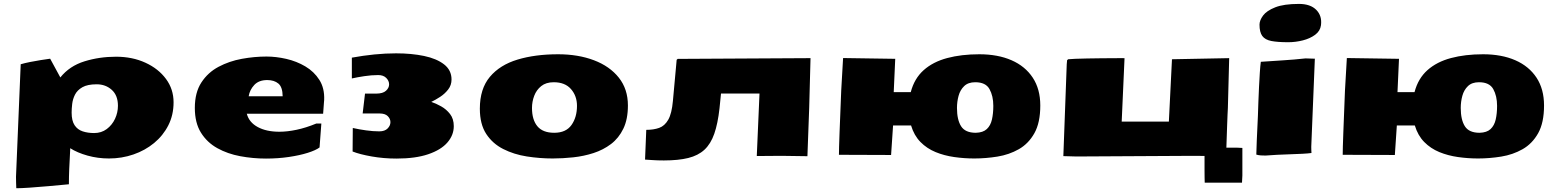

<svg xmlns="http://www.w3.org/2000/svg" viewBox="-20 -804 8085 996"><path d="M64.5 172.4Q64 158.7 63.5 143.6Q63 128.4 63 113.3L87.4 -470.7Q107.4 -476.6 135 -482.2Q162.6 -487.8 190.9 -492.2Q219.2 -496.6 240.2 -499.5L293 -402.3Q340.8 -461.9 418.2 -485.8Q495.6 -509.8 582 -509.8Q666.5 -509.8 734.1 -478.8Q801.8 -447.8 841.1 -394.5Q880.4 -341.3 880.4 -273.4Q880.4 -207.5 853.3 -154.1Q826.2 -100.6 779.3 -62Q732.4 -23.4 672.1 -2.7Q611.8 18.1 545.4 18.1Q487.3 18.1 434.1 3.2Q380.9 -11.7 344.2 -35.2V-31.7Q344.2 -23.9 342.5 5.1Q340.8 34.2 339.1 73.5Q337.4 112.8 337.4 151.9Q286.6 156.7 232.4 161.6Q178.2 166.5 134.3 169.4Q90.3 172.4 69.3 172.4ZM468.3 -113.8Q505.9 -113.8 533.7 -134.5Q561.5 -155.3 576.7 -187.7Q591.8 -220.2 591.8 -255.4Q591.8 -309.1 559.8 -337.9Q527.8 -366.7 481.4 -366.7Q434.1 -366.7 407.5 -351.6Q380.9 -336.4 369.1 -313.2Q357.4 -290 354.5 -264.9Q351.6 -239.7 351.6 -219.7Q351.6 -177.7 366.9 -154.5Q382.3 -131.3 408.9 -122.6Q435.5 -113.8 468.3 -113.8Z M1359.9 18.6Q1292 18.6 1226.3 6.3Q1160.6 -5.9 1107.4 -35.4Q1054.2 -64.9 1022.5 -115.7Q990.7 -166.5 990.7 -244.1Q990.7 -324.2 1024.7 -376.2Q1058.6 -428.2 1113.8 -457.5Q1168.9 -486.8 1234.4 -498.8Q1299.8 -510.7 1362.3 -510.7Q1412.1 -510.7 1465.3 -498.5Q1518.6 -486.3 1564 -459.5Q1609.4 -432.6 1636.7 -389.6Q1664.1 -346.7 1661.6 -285.2Q1661.6 -279.3 1660.6 -273.9L1656.2 -213.9H1260.3Q1272 -169.4 1316.9 -145Q1361.8 -120.6 1429.2 -120.6Q1470.7 -120.6 1519 -130.9Q1567.4 -141.1 1620.6 -163.1H1647L1637.7 -39.1Q1618.2 -24.4 1576.4 -11.2Q1534.7 2 1478.5 10.3Q1422.4 18.6 1359.9 18.6ZM1446.3 -304.7Q1445.8 -352.5 1424.1 -370.6Q1402.3 -388.7 1366.2 -388.7Q1322.8 -388.7 1299.1 -363.3Q1275.4 -337.9 1270 -304.7Z M2036.6 18.6Q1970.2 18.6 1908 7.6Q1845.7 -3.4 1809.1 -18.1L1810.1 -140.1Q1842.3 -132.8 1879.2 -127.7Q1916 -122.6 1947.3 -122.6Q1976.1 -122.6 1990.7 -137.5Q2005.4 -152.3 2005.4 -170.4Q2005.4 -187.5 1991.7 -201.4Q1978 -215.3 1949.7 -215.3H1861.3L1873.5 -318.4H1931.2Q1966.3 -318.4 1982.4 -333.3Q1998.5 -348.1 1998.5 -366.2Q1998.5 -384.8 1983.6 -399.7Q1968.8 -414.6 1941.9 -414.6Q1907.2 -414.6 1869.9 -408.9Q1832.5 -403.3 1805.2 -397V-504.9Q1863.3 -515.6 1921.6 -521.5Q1980 -527.3 2034.7 -527.3Q2114.7 -527.3 2179.9 -513.7Q2245.1 -500 2283.7 -470Q2322.3 -439.9 2322.3 -391.6Q2322.3 -362.3 2304.9 -339.8Q2287.6 -317.4 2263.2 -301.5Q2238.8 -285.6 2217.3 -275.4Q2241.2 -267.6 2268.3 -252.4Q2295.4 -237.3 2314.7 -212.4Q2334 -187.5 2334 -149.4Q2334 -103 2300.8 -64.7Q2267.6 -26.4 2201.4 -3.9Q2135.3 18.6 2036.6 18.6Z M2847.2 18.1Q2779.8 18.1 2712.9 7.6Q2646 -2.9 2590.8 -30.8Q2535.6 -58.6 2502.4 -109.1Q2469.2 -159.7 2469.2 -240.2Q2469.2 -343.3 2521.2 -405.3Q2573.2 -467.3 2664.8 -494.9Q2756.3 -522.5 2875 -522.5Q2979 -522.5 3061 -491.5Q3143.1 -460.4 3190.2 -401.1Q3237.3 -341.8 3237.3 -256.8Q3237.3 -185.5 3213.6 -136.5Q3189.9 -87.4 3149.7 -56.9Q3109.4 -26.4 3058.8 -10Q3008.3 6.3 2953.6 12.2Q2898.9 18.1 2847.2 18.1ZM2855 -115.2Q2916 -115.2 2944.6 -155.5Q2973.1 -195.8 2973.1 -254.9Q2973.1 -306.2 2942.1 -341.8Q2911.1 -377.4 2852.5 -377.4Q2812.5 -377.4 2787.6 -357.4Q2762.7 -337.4 2751.2 -306.9Q2739.7 -276.4 2739.7 -244.1Q2739.7 -182.6 2767.8 -148.9Q2795.9 -115.2 2855 -115.2Z M3423.8 28.3Q3389.6 28.3 3364 26.4Q3338.4 24.4 3326.2 23.9V23.4L3332.5 -130.4Q3370.6 -130.4 3399.4 -140.6Q3428.2 -150.9 3446.5 -182.9Q3464.8 -214.8 3470.7 -280.3L3488.3 -472.7L3490.2 -493.7L3495.6 -498.5L4184.6 -502.4L4177.7 -244.1L4168.5 6.3L4034.2 4.4L3905.8 5.4L3919.9 -318.8H3720.2L3712.4 -241.7Q3703.6 -162.6 3685.3 -110.1Q3667 -57.6 3634.3 -27.3Q3601.6 2.9 3550.3 15.6Q3499 28.3 3423.8 28.3Z M5034.2 18.1Q4981.9 18.1 4930.2 10.7Q4878.4 3.4 4833.3 -15.1Q4788.1 -33.7 4754.9 -67.4Q4721.7 -101.1 4706.1 -153.3H4612.8L4602.5 0L4332 -1Q4332 -31.7 4335.2 -116.2Q4338.4 -200.7 4343.8 -334L4353.5 -502.9L4616.7 -499H4624L4616.2 -326.2H4704.6Q4723.1 -397 4771.7 -440.2Q4820.3 -483.4 4893.8 -502.9Q4967.3 -522.5 5060.1 -522.5Q5156.2 -522.5 5227.3 -491.5Q5298.3 -460.4 5337.4 -401.1Q5376.5 -341.8 5376.5 -256.8Q5376.5 -167.5 5345.9 -113Q5315.4 -58.6 5265.1 -30Q5214.8 -1.5 5154.3 8.3Q5093.8 18.1 5034.2 18.1ZM5042 -115.2Q5079.6 -116.2 5099.1 -134.5Q5118.7 -152.8 5125.7 -184.1Q5132.8 -215.3 5132.8 -254.9Q5132.8 -306.2 5113 -341.8Q5093.3 -377.4 5039.1 -377.4Q5002.4 -377.4 4981.7 -357.4Q4960.9 -337.4 4952.6 -306.9Q4944.3 -276.4 4944.3 -244.1Q4944.3 -182.6 4965.8 -148.9Q4987.3 -115.2 5042 -115.2Z M5564.5 7.8 5496.1 5.9 5513.7 -470.7 5515.6 -491.7 5521 -496.6Q5531.2 -498 5558.3 -499Q5585.4 -500 5620.8 -500.7Q5656.2 -501.5 5692.6 -501.7Q5729 -502 5759.3 -502.2Q5789.6 -502.4 5804.7 -502.4Q5807.6 -502.4 5809.8 -502.2Q5812 -502 5813.5 -502L5798.8 -173.3H6043.5L6059.6 -496.6L6356.4 -502.4L6349.6 -244.1Q6349.6 -239.3 6349.1 -233.6Q6348.6 -228 6347.9 -210.4Q6347.2 -192.9 6345.7 -152.6Q6344.2 -112.3 6341.8 -38.1H6394L6424.8 -36.6V106L6422.9 143.6H6229.5Q6229 129.4 6228.8 115.7Q6228.5 102.1 6228.5 75.7V4.9L6167 4.4Z M6832.5 -672.9Q6828.6 -643.1 6802.2 -623.5Q6775.9 -604 6738.3 -594.5Q6700.7 -585 6662.6 -585Q6607.9 -585 6575.2 -591.3Q6542.5 -597.7 6528.1 -617.4Q6513.7 -637.2 6513.7 -676.3Q6513.7 -698.2 6532.2 -723.4Q6550.8 -748.5 6595.5 -766.1Q6640.1 -783.7 6718.3 -783.7Q6777.8 -783.7 6808.3 -752.7Q6838.9 -721.7 6832.5 -672.9ZM6544.9 2.9Q6532.7 2.9 6520.8 2.2Q6508.8 1.5 6497.1 -2Q6497.1 -20.5 6499.5 -74Q6502 -127.4 6505.4 -203.1Q6506.3 -234.9 6507.8 -274.2Q6509.3 -313.5 6511.2 -353.8Q6513.2 -394 6515.4 -428.2Q6517.6 -462.4 6520.5 -483.4Q6576.7 -487.3 6635.3 -491Q6693.8 -494.6 6752 -501H6753.9Q6777.3 -501 6800.8 -499.5L6782.2 -43.5V-40Q6782.2 -32.7 6782.5 -25.4Q6782.7 -18.1 6783.2 -10.3Q6765.6 -7.8 6736.6 -6.3Q6707.5 -4.9 6673.1 -3.7Q6638.7 -2.4 6605 -1Q6571.3 0.5 6545.4 2.9Z M7647.5 18.1Q7595.2 18.1 7543.5 10.7Q7491.7 3.4 7446.5 -15.1Q7401.4 -33.7 7368.2 -67.4Q7335 -101.1 7319.3 -153.3H7226.1L7215.8 0L6945.3 -1Q6945.3 -31.7 6948.5 -116.2Q6951.7 -200.7 6957 -334L6966.8 -502.9L7230 -499H7237.3L7229.5 -326.2H7317.9Q7336.4 -397 7385 -440.2Q7433.6 -483.4 7507.1 -502.9Q7580.6 -522.5 7673.3 -522.5Q7769.5 -522.5 7840.6 -491.5Q7911.6 -460.4 7950.7 -401.1Q7989.7 -341.8 7989.7 -256.8Q7989.7 -167.5 7959.2 -113Q7928.7 -58.6 7878.4 -30Q7828.1 -1.5 7767.6 8.3Q7707 18.1 7647.5 18.1ZM7655.3 -115.2Q7692.9 -116.2 7712.4 -134.5Q7731.9 -152.8 7739 -184.1Q7746.1 -215.3 7746.1 -254.9Q7746.1 -306.2 7726.3 -341.8Q7706.5 -377.4 7652.3 -377.4Q7615.7 -377.4 7595 -357.4Q7574.2 -337.4 7565.9 -306.9Q7557.6 -276.4 7557.6 -244.1Q7557.6 -182.6 7579.1 -148.9Q7600.6 -115.2 7655.3 -115.2Z"/></svg>

Font: Seymour One
Style: Regular
Weight: 400
Designer: Vernon Adams
Foundry: Vernon Adams
Version: Version 1.100; ttfautohint (v1.8.4.7-5d5b);gftools[0.9.33]